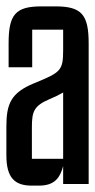

<svg xmlns="http://www.w3.org/2000/svg" viewBox="-20 -577 298 602"><path d="M0 -90C0 -20 26 5 79 5H102C152 5 168 -20 178 -56V0H258V-441C258 -531 236 -557 154 -557H110C28 -557 7 -531 7 -441V-366H81V-484H178V-420C178 -355 170 -350 87 -316C14 -286 0 -251 0 -180ZM178 -79H80V-178C80 -227 86 -245 135 -266C152 -273 166 -280 178 -287Z"/></svg>

Font: Queering
Style: Regular
Weight: 400
Designer: Adam Naccarato
Foundry: adamnac
Version: Version 2.000;hotconv 1.0.109;makeotfexe 2.5.65596